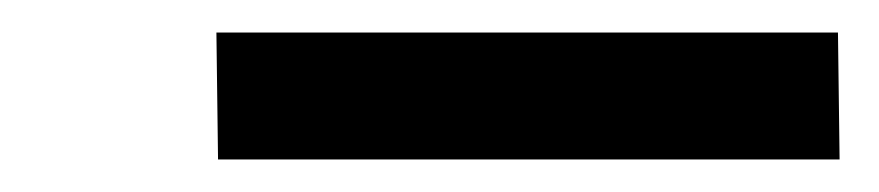

<svg xmlns="http://www.w3.org/2000/svg" viewBox="-20 -729 540 118"><path d="M496 -631H114L113 -709H495Z"/></svg>

Font: Iosevka Term Curly
Style: Bold Italic
Weight: 700
Italic angle: -9°
Designer: Belleve Invis
Foundry: Belleve Invis
Version: Version 32.3.0